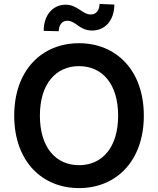

<svg xmlns="http://www.w3.org/2000/svg" viewBox="-20 -960 815 990"><path d="M721.6 -363.6C721.6 -598.7 578.1 -737.2 387.4 -737.2C196.4 -737.2 53.3 -598.7 53.3 -363.6C53.3 -128.9 196.4 9.9 387.4 9.9C578.1 9.9 721.6 -128.6 721.6 -363.6ZM185.7 -363.6C185.7 -529.1 269.2 -619 387.4 -619C506 -619 589.1 -529.1 589.1 -363.6C589.1 -198.2 506 -108.3 387.4 -108.3C269.2 -108.3 185.7 -198.2 185.7 -363.6ZM205.3 -800.8 283 -799C283 -831.3 300.8 -853 326 -853C372.9 -853 387.4 -802.2 456.3 -802.6C519.5 -802.9 568.9 -851.9 569.6 -936.4L493.3 -939.6C492.9 -908 475.9 -885.3 448.9 -885.3C404.5 -884.9 380.3 -935.7 318.5 -935.7C255 -935.7 205.3 -885.3 205.3 -800.8Z"/></svg>

Font: Margiela Sans Semi Bold
Style: Regular
Weight: 600
Designer: Stefan Endress, Andreas Faust
Version: Version 1.100;FEAKit 1.0